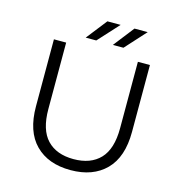

<svg xmlns="http://www.w3.org/2000/svg" viewBox="-126 -993 1044 1111"><g transform="rotate(15 396.0 -437.5)"><path d="M395.9 6.4Q261.8 6.4 185.1 -71Q108.3 -148.4 108.3 -299.2V-700H181.6V-301.9Q181.6 -177.8 237.7 -118.7Q293.9 -59.6 396.4 -59.6Q499 -59.6 555.2 -118.7Q611.3 -177.8 611.3 -301.9V-700H683.4V-299.2Q683.4 -148.4 606.7 -71Q529.9 6.4 395.9 6.4ZM446.2 -757 542.5 -880.6H621.8L509.5 -757ZM283.4 -757 380.2 -880.6H459.6L346.7 -757Z"/></g></svg>

Font: Montserrat Thin
Style: Regular
Weight: 100
Designer: Julieta Ulanovsky
Foundry: Julieta Ulanovsky
Version: Version 9.000